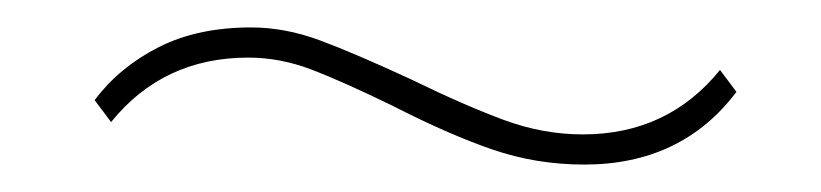

<svg xmlns="http://www.w3.org/2000/svg" viewBox="-20 -411 599 140"><path d="M266 -334Q229 -352 206.5 -360.5Q184 -369 161 -369Q99 -369 61 -322L49 -338Q67 -362 95.5 -376.5Q124 -391 163 -391Q188 -391 213.5 -381.5Q239 -372 280 -353Q319 -334 347.5 -323.5Q376 -313 405 -313Q467 -313 505 -360L517 -344Q477 -291 406 -291Q371 -291 339 -302Q307 -313 266 -334Z"/></svg>

Font: Taviraj Thin
Style: Regular
Weight: 250
Designer: Katatrad Team
Foundry: CadsonDemak
Version: Version 1.001